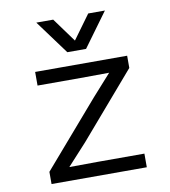

<svg xmlns="http://www.w3.org/2000/svg" viewBox="-86 -856 822 929"><g transform="rotate(-10 325.0 -391.0)"><path d="M92 0V-60L366 -377L460 -482L319 -481H108V-548H560V-488L287 -171L191 -66L333 -67H560V0ZM155 -782H238L324 -664L410 -782H492L370 -615H278Z"/></g></svg>

Font: Azeret Mono Thin Light
Style: Regular
Weight: 300
Version: Version 1.002